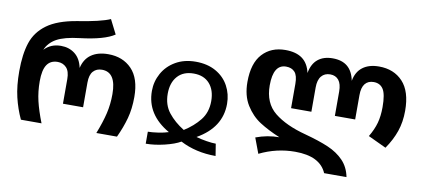

<svg xmlns="http://www.w3.org/2000/svg" viewBox="-67 -939 2604 1183"><g transform="rotate(10 1235.0 -347.5)"><path d="M43 -293Q43 -400 67 -472Q91 -544 155.5 -591Q220 -638 338 -658Q486 -681 544 -707L589 -618Q526 -576 375 -558Q280 -547 232.5 -520.5Q185 -494 166 -448Q206 -491 270 -491Q321 -491 357.5 -462.5Q394 -434 406 -377Q419 -434 460 -462.5Q501 -491 566 -491Q657 -491 713 -433Q769 -375 769 -259Q769 -185 752.5 -124.5Q736 -64 706 0H577Q606 -74 619.5 -131.5Q633 -189 633 -253Q633 -390 544 -390Q510 -390 489.5 -367.5Q469 -345 469 -296V-142H343V-296Q343 -345 321.5 -367.5Q300 -390 267 -390Q222 -390 200 -357Q178 -324 178 -254Q178 -189 191.5 -131.5Q205 -74 234 0H105Q76 -62 59.5 -131.5Q43 -201 43 -293Z M1105 -539Q1178 -539 1231 -509Q1284 -479 1311.5 -428Q1339 -377 1339 -316Q1339 -168 1189 -83Q1220 -74 1255 -68.5Q1290 -63 1313 -63L1325 12Q1201 12 1103 -39Q1067 -18 1004.5 -3Q942 12 888 12V-63Q913 -63 951 -68.5Q989 -74 1016 -83Q869 -167 869 -315Q869 -374 897.5 -425.5Q926 -477 979.5 -508Q1033 -539 1105 -539ZM1104 -112Q1163 -149 1201.5 -197.5Q1240 -246 1240 -316Q1240 -385 1204.5 -425Q1169 -465 1105 -465Q1040 -465 1004 -424.5Q968 -384 968 -315Q968 -245 1006 -197Q1044 -149 1104 -112Z M1804 -99Q1688 -99 1582 -47L1546 -143Q1618 -170 1692 -170Q1618 -201 1565 -235Q1512 -269 1475.5 -327.5Q1439 -386 1439 -472Q1439 -589 1493 -647.5Q1547 -706 1636 -706Q1703 -706 1742 -677.5Q1781 -649 1794 -590Q1804 -648 1839.5 -677Q1875 -706 1932 -706Q1990 -706 2024.5 -677.5Q2059 -649 2071 -590Q2081 -647 2120 -676.5Q2159 -706 2222 -706Q2315 -706 2371 -646Q2427 -586 2427 -465Q2427 -395 2407 -336.5Q2387 -278 2347 -220L2234 -273Q2262 -320 2274 -363.5Q2286 -407 2286 -463Q2286 -544 2266 -575Q2246 -606 2206 -606Q2171 -606 2152 -582.5Q2133 -559 2133 -511V-359H2006V-511Q2006 -559 1987 -582.5Q1968 -606 1934 -606Q1899 -606 1879 -582Q1859 -558 1859 -511V-359H1732V-511Q1732 -563 1712.5 -584.5Q1693 -606 1658 -606Q1578 -606 1578 -475Q1578 -364 1650 -306Q1722 -248 1848 -215Q1937 -191 1995 -166Q2053 -141 2091.5 -101Q2130 -61 2142 0H2002Q1960 -99 1804 -99Z"/></g></svg>

Font: FiraGOUPP
Style: Medium
Weight: 400
Designer: bBox Type
Foundry: bBox Type GmbH
Version: Version 1.001